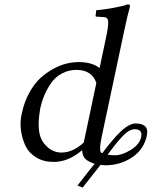

<svg xmlns="http://www.w3.org/2000/svg" viewBox="-20 -718 682 863"><path d="M323.7 -403.8Q287.6 -403.8 258.3 -387.9Q229 -372.1 210.2 -345.2Q191.4 -318.4 179.4 -289.8Q167.5 -261.2 160.6 -229Q150.9 -171.9 155 -134Q159.2 -96.2 177.7 -73.5Q196.3 -50.8 215.8 -41.5Q235.4 -32.2 255.9 -32.2Q307.1 -32.2 356.4 -77.1L413.1 -345.2Q393.1 -403.8 323.7 -403.8ZM497.1 -20Q528.3 -20 567.9 -44.2Q607.4 -68.4 614.7 -103Q618.2 -119.1 610.6 -128.2Q603 -137.2 585.9 -137.2Q561 -137.2 532.5 -107.4Q503.9 -77.6 463.9 -22.9Q479.5 -20 497.1 -20ZM539.1 -583 440.9 -121.1Q438 -107.9 436.5 -100.3Q435.1 -92.8 432.9 -80.3Q430.7 -67.9 430.2 -60.5Q429.7 -53.2 430.2 -45.4Q430.7 -37.6 433.3 -33.7Q436 -29.8 440.4 -29.8Q440.9 -30.8 450.2 -43.2Q459.5 -55.7 465.1 -62.5Q470.7 -69.3 482.4 -83.5Q494.1 -97.7 502.7 -106.9Q511.2 -116.2 523.7 -127.9Q536.1 -139.6 546.1 -146.5Q556.2 -153.3 567.6 -158.2Q579.1 -163.1 588.4 -163.1Q651.4 -163.1 640.1 -108.9Q627 -45.9 573.5 -10.5Q520 24.9 453.6 24.9Q445.8 24.9 432.1 22.9L351.6 125L328.1 116.2Q387.7 39.1 405.3 18.1Q378.9 9.8 364.7 -2.7Q350.6 -15.1 349.1 -43Q286.6 10.3 220.7 9.8Q176.3 9.8 143.3 -10Q110.4 -29.8 95 -61.5Q79.6 -93.3 74.2 -132.6Q68.8 -171.9 78.6 -210.9Q89.4 -260.7 111.6 -301Q133.8 -341.3 160.6 -366.2Q187.5 -391.1 219 -408.2Q250.5 -425.3 278.8 -432.1Q307.1 -439 333.5 -439Q393.1 -439 427.7 -412.1L459.5 -563Q468.8 -611.8 465.6 -626.5Q462.4 -641.1 446.3 -641.1L414.6 -643.1Q408.7 -643.6 409.7 -647.9L412.6 -671.9Q443.8 -674.3 488.5 -682.4Q533.2 -690.4 553.2 -698.2Q560.1 -698.2 562.7 -695.8Q565.4 -693.4 564 -688Q552.7 -647.9 539.1 -583Z"/></svg>

Font: Linux Biolinum
Style: Italic
Weight: 400
Italic angle: -12°
Designer: Philipp H. Poll
Foundry: Philipp H. Poll
Version: Version 1.1.3 ; ttfautohint (v0.9)